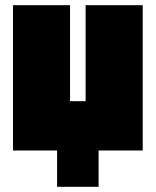

<svg xmlns="http://www.w3.org/2000/svg" viewBox="-20 -580 600 740"><path d="M530 -560V0H360V140H200V0H30V-560H250V-190H310V-560Z"/></svg>

Font: Tektur Condensed Black
Style: Regular
Weight: 900
Width: 3
Designer: Adam Jagosz
Foundry: Adam Jagosz
Version: Version 1.005;gftools[0.9.30]